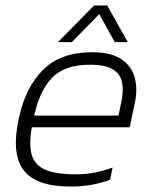

<svg xmlns="http://www.w3.org/2000/svg" viewBox="-20 -676 565 706"><path d="M193 -521 326 -656H374L450 -521H402L345 -624L244 -521ZM240 10Q112 10 66.5 -50.5Q21 -111 49 -240Q73 -354 138 -419Q203 -484 319 -484Q388 -484 426 -458.5Q464 -433 475.5 -390Q487 -347 475 -294L457 -208H97Q86 -146 96.5 -107.5Q107 -69 146.5 -52Q186 -35 261 -35Q327 -35 394 -60L385 -15Q318 10 240 10ZM106 -251H416L425 -296Q435 -340 429 -372Q423 -404 395 -421Q367 -438 311 -438Q217 -438 171 -389.5Q125 -341 106 -251Z"/></svg>

Font: Kanit ExtraLight
Style: Italic
Weight: 275
Italic angle: -12°
Designer: Katatrad Team
Foundry: CadsonDemak
Version: Version 2.000; ttfautohint (v1.8.3)